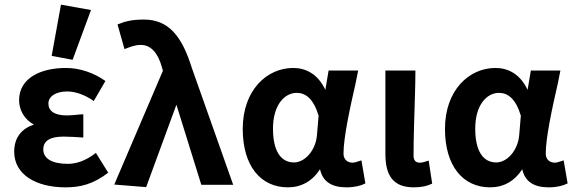

<svg xmlns="http://www.w3.org/2000/svg" viewBox="-20 -794 2468 825"><path d="M261 11C325 11 380 -2 445 -52L392 -137C347 -102 307 -90 271 -90C203 -90 166 -113 166 -152C166 -189 195 -207 253 -207C277 -207 311 -205 338 -203V-303L321 -302C302 -300 284 -298 267 -298C213 -298 188 -318 188 -349C188 -381 222 -401 268 -401C306 -401 345 -386 383 -360L433 -446C382 -482 322 -502 263 -502C157 -502 62 -460 62 -363C62 -323 84 -280 126 -259C75 -242 41 -205 41 -142C41 -43 136 11 261 11ZM202 -554 292 -537 371 -751 242 -774Z M608 10 738 -344 845 0H982L804 -503C761 -641 703 -710 598 -710C546 -710 517 -702 485 -689L515 -583C539 -592 559 -601 585 -601C628 -601 659 -567 676 -504L680 -490L471 -1Z M1217 11C1274 11 1322 -15 1355 -67C1367 -12 1407 11 1469 11C1503 11 1531 4 1550 -6L1533 -105C1518 -100 1504 -95 1495 -95C1474 -95 1456 -108 1456 -134C1456 -202 1483 -327 1508 -436L1519 -491H1392L1378 -408C1346 -476 1294 -502 1240 -502C1126 -502 1023 -406 1023 -240C1023 -81 1100 11 1217 11ZM1255 -395C1293 -395 1327 -370 1349 -297L1342 -214C1337 -149 1291 -96 1243 -96C1187 -96 1153 -145 1153 -241C1153 -345 1204 -395 1255 -395Z M1636 -491V-133C1636 -44 1666 11 1758 11C1793 11 1816 5 1837 -5L1822 -104C1805 -98 1793 -95 1785 -95C1766 -95 1757 -104 1757 -127C1757 -197 1760 -290 1763 -383C1764 -417 1765 -459 1765 -491Z M2086 11C2143 11 2191 -15 2224 -67C2236 -12 2276 11 2338 11C2372 11 2400 4 2419 -6L2402 -105C2387 -100 2373 -95 2364 -95C2343 -95 2325 -108 2325 -134C2325 -202 2352 -327 2377 -436L2388 -491H2261L2247 -408C2215 -476 2163 -502 2109 -502C1995 -502 1892 -406 1892 -240C1892 -81 1969 11 2086 11ZM2124 -395C2162 -395 2196 -370 2218 -297L2211 -214C2206 -149 2160 -96 2112 -96C2056 -96 2022 -145 2022 -241C2022 -345 2073 -395 2124 -395Z"/></svg>

Font: Source Sans Pro SemBd
Style: Regular
Weight: 700
Designer: Paul D. Hunt
Foundry: Adobe Systems Incorporated
Version: Version 2.020;PS 2.0;hotconv 1.0.86;makeotf.lib2.5.63406